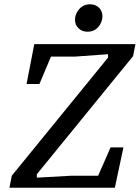

<svg xmlns="http://www.w3.org/2000/svg" viewBox="-20 -876 652 896"><path d="M24 0 35 -56 484 -607V-623L332 -612H218L164 -484H104L140 -670H612L601 -614L152 -63V-47L314 -56H438L496 -188H556L516 0ZM388 -728Q363 -728 346.5 -744Q330 -760 330 -784Q330 -811 349.5 -833.5Q369 -856 400 -856Q426 -856 442 -840Q458 -824 458 -800Q458 -773 439 -750.5Q420 -728 388 -728Z"/></svg>

Font: Source Serif 4 Caption
Style: Italic
Weight: 400
Italic angle: -12°
Designer: Frank Grießhammer
Foundry: Adobe Systems Incorporated
Version: Version 4.004;hotconv 1.0.117;makeotfexe 2.5.65602